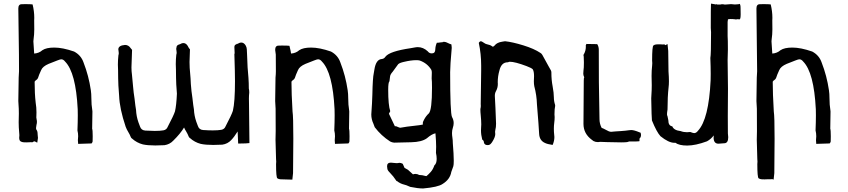

<svg xmlns="http://www.w3.org/2000/svg" viewBox="-20 -789 4699 1064"><path d="M413.1 8.3Q413.1 4.4 412.6 1Q411.6 -4.9 411.6 -12.2Q413.1 -23.9 413.1 -33.7Q413.1 -50.3 409.2 -66.4Q411.1 -113.3 411.1 -149.9Q411.1 -168 410.6 -183.6Q400.4 -387.2 340.8 -447.8Q331.1 -460.4 319.3 -460.4Q314 -460.4 297.9 -454.1Q268.6 -443.4 249.5 -435.1Q216.3 -420.9 208 -400.4Q195.3 -373 190.9 -357.9Q188.5 -350.6 181.2 -345.7Q175.8 -342.8 171.9 -336.4Q171.9 -270 177.7 -220.2Q182.1 -193.8 182.1 -166.5L181.6 -145.5L181.2 -139.2Q181.2 -133.8 182.9 -127.4Q184.6 -121.1 184.6 -113.3Q184.6 -105.5 182.1 -96.7Q179.7 -84.5 179.7 -79.6Q179.7 -73.2 182.1 -69.8Q188.5 -62.5 188.5 -45.4Q188.5 -38.1 189.5 -33.4Q190.4 -28.8 190.4 -24.9Q190.4 -20 186.5 1.5Q183.6 0.5 181.2 -1Q175.3 -4.9 169.9 -5.9Q168 -5.9 164.3 -3.2Q160.6 -0.5 158.7 -0.5Q155.3 -1 150.4 -1Q145.5 -1 139.4 -0.5Q133.3 0 127 0Q120.6 0 110.8 -0.5Q101.1 -1 93.8 -5.9Q86.4 -10.7 86.4 -25.9Q87.4 -32.7 87.4 -40Q87.4 -46.9 86.4 -53.7Q83.5 -83 83.5 -111.8L84.5 -160.2L84 -186.5Q81.5 -222.7 81.5 -229L83 -324.2Q83 -347.7 83.5 -358.9Q85.4 -379.4 85.4 -394L85 -486.8L81.5 -741.7Q81.5 -765.6 100.1 -765.6L118.7 -766.1Q148.9 -766.1 160.6 -764.6Q169.9 -727.1 169.9 -689.5L169.4 -675.8L169.9 -626.5Q169.9 -598.6 166 -570.8Q165 -565.4 165 -559.6L169.4 -492.2Q196.3 -494.1 214.8 -510.7Q236.3 -525.4 280.8 -525.4Q327.1 -525.4 390.6 -503.4Q429.2 -482.9 442.9 -442.9Q471.7 -369.1 483.4 -289.1Q486.3 -269.5 486.3 -245.1Q486.3 -208 491.7 -176.3L492.2 -170.9Q491.7 -166 490.7 -75.7Q493.7 -68.8 493.7 -33.7L493.2 -5.4Q493.2 -2.9 491.9 -0.7Q490.7 1.5 489.5 2.9Q488.3 4.4 487.3 5.9Z M840.8 17.1Q798.3 17.1 771.5 11.2Q737.8 2.4 711.9 -21Q707 -23.9 705.1 -28.8Q699.2 -43.9 690.7 -57.6Q682.1 -71.3 676.3 -86.9Q642.6 -187 640.1 -258.8Q634.8 -322.8 634.8 -355.5L634.3 -399.9Q633.3 -415.5 633.3 -430.7Q633.3 -456.5 636.2 -482.4Q638.2 -488.8 638.2 -494.6Q638.2 -501 637 -506.3Q635.7 -511.7 635.7 -515.1Q635.7 -537.1 672.9 -540Q692.4 -540 704.6 -521.5Q707 -518.1 711.9 -512.7L708.5 -415.5Q708.5 -395 711.4 -374Q714.8 -341.8 717.5 -308.8Q720.2 -275.9 725.6 -242.7Q727.1 -232.9 730 -205.1Q732.4 -185.5 733.9 -179.7Q735.4 -145 747.1 -111.3L755.9 -87.9Q762.7 -66.9 785.2 -65.4Q815.4 -63.5 837.9 -63.5Q867.7 -63.5 885.5 -66.7Q903.3 -69.8 909.7 -86.9Q942.4 -148.9 949.7 -171.9Q957.5 -205.1 960.4 -270Q955.6 -327.6 955.6 -358.4L955.1 -402.8Q954.1 -418.5 954.1 -433.6Q954.1 -459.5 957 -485.4Q959 -491.7 959 -497.6Q959 -503.9 957.8 -509.3Q956.5 -514.6 956.5 -518.1Q956.5 -522.5 958 -525.9Q958.5 -538.6 970.7 -541Q968.8 -541.5 968.8 -542Q968.8 -543 975.1 -543Q986.8 -550.3 996.6 -550.3Q1010.3 -550.3 1020 -535.2Q1022.9 -530.3 1024.4 -526.9Q1025.9 -523.4 1032.7 -515.6L1030.3 -445.3L1031.2 -413.1Q1037.6 -341.8 1037.6 -323.2Q1040.5 -282.7 1046.4 -245.6Q1047.9 -235.8 1050.8 -208Q1053.2 -188.5 1054.7 -182.6Q1056.2 -147.9 1067.9 -114.3L1076.7 -90.8Q1083.5 -69.8 1106 -68.4Q1136.2 -66.4 1158.7 -66.4Q1188.5 -66.4 1206.3 -69.6Q1224.1 -72.8 1230.5 -89.8Q1263.2 -151.9 1270.5 -174.8Q1282.2 -223.1 1282.2 -338.9Q1282.2 -384.8 1278.8 -488.8Q1280.3 -491.2 1280.3 -494.1L1278.8 -528.3Q1278.8 -541.5 1291.5 -543.9Q1289.6 -544.4 1289.6 -544.9Q1289.6 -545.9 1295.9 -545.9Q1307.6 -553.2 1317.4 -553.2Q1331.1 -553.2 1340.8 -538.1Q1347.2 -527.3 1347.7 -516.6Q1347.7 -502.4 1349.1 -488.3Q1350.1 -482.9 1352.1 -416Q1358.4 -344.7 1358.4 -328.4Q1358.4 -312 1358.9 -297.9Q1361.3 -290.5 1361.3 -276.4Q1359.4 -258.3 1359.4 -242.7L1359.9 -213.9Q1359.9 -181.6 1362.3 3.9Q1346.2 6.3 1312 6.3H1299.8Q1297.9 -26.4 1296.9 -60.5Q1278.3 -30.3 1261.2 -12.7Q1241.7 8.3 1211.9 12.7Q1184.6 14.2 1161.6 14.2Q1119.1 14.2 1092.3 8.3Q1058.6 -0.5 1032.7 -23.9Q1027.8 -26.9 1025.9 -31.7Q1020 -46.9 1011.7 -60.5Q1004.9 -70.8 1000 -82.5Q980.5 -49.3 940.4 -9.8Q920.9 11.2 891.1 15.6Q863.8 17.1 840.8 17.1Z M1600.1 206.5Q1556.6 205.1 1550.3 205.1Q1543.9 205.1 1534.2 204.6Q1524.4 204.1 1517.1 199.2Q1509.8 194.3 1509.8 120.6Q1510.7 113.8 1510.7 106.4Q1510.7 99.6 1509.8 92.8Q1506.8 14.6 1506.8 -14.2L1507.8 -62.5L1507.3 -186.5Q1504.9 -222.7 1504.9 -229L1506.3 -324.2Q1506.3 -347.7 1506.8 -358.9Q1508.8 -379.4 1508.8 -394L1508.3 -486.8L1504.9 -512.2Q1504.9 -536.1 1523.4 -536.1L1542 -536.6Q1572.3 -536.6 1584 -535.2Q1592.8 -499.5 1592.8 -492.7V-492.2Q1619.6 -494.1 1638.2 -510.7Q1659.7 -525.4 1704.1 -525.4Q1750.5 -525.4 1814 -503.4Q1852.5 -482.9 1866.2 -442.9Q1895 -369.1 1906.7 -289.1Q1909.7 -269.5 1909.7 -245.1Q1909.7 -208 1915 -176.3L1915.5 -170.9Q1915 -166 1914.1 -75.7Q1917 -68.8 1917 -33.7L1916.5 -5.4Q1916.5 -2.9 1915.3 -0.7Q1914.1 1.5 1912.8 2.9Q1911.6 4.4 1910.6 5.9L1836.4 8.3Q1836.4 4.4 1835.9 1Q1835 -4.9 1835 -12.2Q1836.4 -23.9 1836.4 -33.7Q1836.4 -50.3 1832.5 -66.4Q1834.5 -113.3 1834.5 -149.9Q1834.5 -168 1834 -183.6Q1823.7 -387.2 1764.2 -447.8Q1754.4 -460.4 1742.7 -460.4Q1737.3 -460.4 1721.2 -454.1Q1691.9 -443.4 1672.9 -435.1Q1639.6 -420.9 1631.3 -400.4Q1618.7 -373 1614.3 -357.9Q1611.8 -350.6 1604.5 -345.7Q1599.1 -342.8 1595.2 -336.4Q1595.2 -270 1601.1 -171.4Q1605.5 -145 1605.5 -20L1604 170.4Q1604 175.3 1600.1 206.5Z M2324.7 255.4Q2295.9 255.4 2253.4 246.6Q2232.4 236.3 2209.5 231Q2199.2 227.5 2188.5 220.7Q2184.6 216.3 2177.2 213.9Q2158.7 186 2142.6 170.2Q2126.5 154.3 2126.5 145.5Q2126.5 139.2 2125 132.3Q2125 112.3 2146 112.3Q2154.3 112.3 2161.9 113.8Q2169.4 115.2 2177.7 115.2Q2185.5 115.2 2192.9 113.3Q2202.1 113.3 2211.9 118.7L2221.7 141.1L2240.7 151.9L2268.6 177.2Q2275.4 174.8 2282.2 174.8Q2293 174.8 2303.2 180.7Q2319.3 180.7 2336.9 186Q2339.4 187 2343.3 187Q2355 177.2 2367.2 163.6Q2379.4 149.9 2387.2 127.4Q2399.9 117.2 2399.9 91.3Q2399.9 76.7 2396 58.1L2397 24.4Q2397 -4.4 2393.1 -50.3Q2373 -46.4 2345.2 -22.5Q2316.9 -2 2258.5 -0.7Q2200.2 0.5 2164.1 1.5Q2152.3 0.5 2142.1 -4.9Q2092.3 -37.1 2056.6 -84L2049.3 -103.5Q2037.6 -127.9 2037.6 -154.8Q2042.5 -222.7 2043.5 -264.6Q2045.4 -358.4 2051.3 -383.3Q2053.7 -393.6 2054.7 -403.3Q2063.5 -459.5 2095.2 -461.9Q2108.4 -462.9 2116.2 -475.1Q2139.2 -504.9 2255.9 -522Q2268.6 -523.9 2277.8 -525.9Q2287.1 -527.8 2295.4 -527.8Q2325.2 -527.8 2350.1 -504.9Q2358.9 -493.2 2371.6 -493.2L2379.9 -494.1Q2391.6 -496.6 2392.3 -515.9Q2393.1 -535.2 2400.9 -552.2H2407.7Q2425.8 -555.2 2438 -555.2Q2431.6 -555.2 2431.6 -555.7Q2431.6 -557.1 2442.9 -557.1Q2450.2 -557.1 2463.9 -549.8Q2472.2 -545.4 2481.4 -543Q2481.4 -539.1 2482.4 -535.2Q2483.4 -531.2 2483.4 -523.9Q2474.6 -425.3 2474.6 -389.2Q2474.6 -161.6 2484.9 -140.6Q2494.1 -124.5 2494.1 -106.9Q2494.1 -94.7 2489.5 -80.8Q2484.9 -66.9 2484.9 -51.8Q2484.9 -39.6 2487.1 -25.9Q2489.3 -12.2 2489.3 3.4Q2494.6 68.4 2494.6 101.6Q2494.6 125 2492.2 132.3Q2485.8 148.9 2481 163.6Q2474.1 205.1 2432.6 230.5Q2407.7 248 2324.7 255.4ZM2198.2 -81.1Q2202.1 -81.1 2207 -82.5Q2216.3 -85.4 2303.2 -95.2Q2317.9 -97.2 2323.2 -98.6V-109.4Q2323.2 -112.8 2330.1 -126Q2340.8 -146.5 2356.9 -161.1Q2374 -180.7 2374 -302.7Q2374 -341.3 2372.1 -354.5L2373 -386.2Q2373 -397 2370.1 -402.3Q2348.1 -438.5 2306.2 -453.6Q2299.3 -455.6 2287.1 -455.6Q2258.3 -455.6 2219.2 -446.3Q2194.3 -440.9 2186.5 -433.1L2156.2 -391.6Q2142.6 -376.5 2141.6 -365.2L2138.2 -338.4Q2131.3 -333 2131.3 -291.5Q2131.3 -206.5 2142.6 -172.9L2135.3 -158.7L2168.5 -88.9L2172.4 -89.8Q2175.3 -89.8 2184.8 -85.4Q2194.3 -81.1 2198.2 -81.1Z M2682.6 15.1Q2664.1 15.1 2661.6 0Q2661.6 -9.8 2652.3 -15.6Q2645.5 -41.5 2645.5 -66.4Q2645.5 -76.2 2646.2 -84Q2647 -91.8 2647 -99.6Q2647 -120.1 2644 -150.9Q2642.1 -168.5 2642.1 -183.1L2642.6 -187.5Q2644.5 -194.3 2644.5 -202.1L2644 -212.4Q2646 -305.2 2646.5 -397V-426.3Q2646.5 -490.2 2633.3 -551.3Q2638.7 -560.5 2645.5 -560.5Q2648.9 -560.5 2664.1 -550.3Q2668.9 -546.4 2676.3 -544.4Q2698.2 -539.6 2705.1 -533.7Q2709 -530.3 2711.4 -530.3Q2715.3 -530.3 2717.8 -534.7L2724.1 -538.1L2721.2 -537.1Q2733.9 -553.7 2763.7 -558.1Q2774.9 -560.5 2778.8 -560.5Q2819.8 -556.2 2879.6 -537.8Q2939.5 -519.5 2975.1 -495.6Q2981.4 -492.2 2985.8 -484.1Q2990.2 -476.1 3020 -421.9L3033.2 -398.4Q3035.6 -393.1 3035.6 -387.2V-384.3Q3035.6 -346.7 3042.5 -310.3Q3049.3 -273.9 3049.3 -249.5Q3049.3 -228.5 3056.2 -207.5L3056.6 -202.1L3053.7 -182.6Q3052.7 -173.3 3052.7 -154.8L3053.7 -140.1Q3053.7 -125 3051.5 -108.9Q3049.3 -92.8 3049.3 -75.7Q3049.3 -58.1 3051.3 -40.5L3052.2 -29.8Q3052.2 -7.8 3042.5 14.2Q3013.2 9.8 3000.5 3.4Q2970.2 -9.8 2967.8 -45.9Q2965.8 -88.4 2955.6 -210.9Q2954.1 -261.7 2940.9 -311Q2938.5 -322.8 2938.5 -338.9Q2938.5 -345.2 2939 -352.3Q2939.5 -359.4 2939.5 -366.7Q2939.5 -394 2932.1 -405.3Q2925.8 -412.1 2897.5 -422.9Q2834 -446.8 2805.2 -446.8Q2801.8 -446.8 2800.3 -446Q2798.8 -445.3 2797.1 -444.6Q2795.4 -443.8 2793.5 -443.8Q2758.3 -443.8 2747.6 -398.4Q2738.3 -366.7 2738.3 -332.5L2738.8 -324.2Q2738.8 -302.2 2728.5 -283.7Q2722.2 -272.9 2722.2 -257.8L2725.6 -190.9L2729 -103.5L2728 -85Q2727.1 -82.5 2726.8 -78.6Q2726.6 -74.7 2725.1 -69.6Q2723.6 -64.5 2723.6 -58.6L2724.6 -45.9Q2724.6 -28.3 2706.5 -0.5L2702.6 4.4Q2695.3 15.1 2682.6 15.1Z M3443.4 -0.5 3422.4 0 3344.2 -1.5 3306.2 -2.9 3293.9 -1.5Q3279.8 -1.5 3269 -7.3L3259.8 -14.2Q3213.4 -48.3 3213.4 -102.5L3214.8 -308.1Q3214.8 -352.5 3215.8 -355.2Q3216.8 -357.9 3217.3 -359.9L3217.8 -361.3L3216.8 -362.8Q3212.4 -371.6 3212.4 -380.9Q3212.4 -389.6 3213.4 -397.5Q3215.8 -411.1 3215.8 -442.9L3214.8 -475.6L3213.4 -483.4Q3213.4 -486.8 3215.8 -488.8Q3226.6 -508.3 3226.6 -530.8L3226.1 -535.2Q3226.1 -538.6 3227.8 -540.8Q3229.5 -543 3229.5 -545.4L3289.6 -544.4Q3298.3 -530.3 3298.3 -514.2L3298.8 -334.5L3302.2 -128.9Q3302.2 -103.5 3314 -80.6Q3325.7 -76.2 3335.4 -70.6Q3345.2 -64.9 3352.8 -61.8Q3360.4 -58.6 3366.7 -58.6Q3369.6 -58.6 3374.3 -59.3Q3378.9 -60.1 3391.6 -60.8Q3404.3 -61.5 3418.7 -62.5Q3433.1 -63.5 3445.1 -64.7Q3457 -65.9 3463.9 -67.1Q3470.7 -68.4 3478 -68.4Q3493.7 -68.4 3523.9 -55.7L3529.8 -53.7Q3532.2 -46.9 3532.2 -41Q3532.2 -28.3 3523.9 -21V-7.3Q3522.9 -7.3 3521.7 -6.1Q3520.5 -4.9 3466.3 -4.9Q3457 -0.5 3443.4 -0.5Z M4014.2 -682.1Q4013.7 -675.3 4012.2 -667.5V-589.8Q4013.7 -570.8 4013.7 -514.2Q4012.2 -485.4 4012.2 -456.1L4014.2 -297.9L4013.2 -146.5L4013.7 -49.8Q4015.6 -37.1 4015.6 -28.8Q4015.6 4.9 3993.2 4.9L3961.4 7.3Q3936.5 7.3 3934.6 -22.5L3935.1 -38.6Q3920.9 -18.6 3897.9 -5.9Q3834.5 17.6 3788.1 17.6Q3743.7 17.6 3722.2 2L3717.3 2.4Q3685.5 2.4 3640.1 -34.2Q3618.7 -57.6 3592.8 -121.6Q3592.8 -136.7 3590.8 -158.7L3588.9 -244.1Q3588.9 -251 3591.3 -289.1L3591.8 -316.9L3590.8 -368.2Q3590.8 -398.9 3593.8 -424.3Q3594.7 -431.6 3594.7 -439Q3594.7 -446.8 3593.8 -454.1Q3593.8 -531.7 3601.1 -537.1Q3608.4 -542.5 3618.2 -543Q3627.9 -543.5 3634.3 -543.5Q3640.6 -543.5 3644.3 -543Q3647.9 -542.5 3652.8 -542.5Q3657.7 -542.5 3661.1 -543Q3663.6 -543 3667.5 -538.6Q3670.9 -540 3673.6 -542Q3676.3 -543.9 3679.2 -544.9Q3683.1 -511.7 3683.1 -506.8L3684.6 -393.1Q3687 -361.3 3687 -338.9Q3687 -318.8 3685.1 -305.2Q3679.2 -252.4 3679.2 -182.1Q3676.3 -165 3676.3 -156.2Q3676.3 -148.4 3678.7 -146.5Q3681.2 -131.3 3683.6 -123Q3683.6 -91.8 3705.6 -88.9Q3713.9 -66.9 3752 -62.5Q3768.1 -56.2 3787.1 -56.2Q3795.9 -56.2 3805.2 -57.6Q3821.3 -51.3 3826.7 -51.3Q3838.4 -51.3 3848.1 -64.5Q3907.7 -128.4 3918 -343.8Q3918.5 -360.4 3918.5 -379.4Q3918.5 -418.5 3916.5 -467.8Q3920.4 -484.9 3920.4 -610.8Q3920.4 -621.1 3918.9 -633.8Q3918.9 -754.9 3919.9 -761.2Q3920.4 -765.1 3920.4 -769L3948.2 -764.2Q3949.7 -766.1 3951.2 -766.1Q3952.6 -766.1 3955.1 -763.7H3971.2Q3975.1 -765.6 3986.8 -765.6Q3992.7 -763.7 3998.5 -763.7L4031.2 -766.1L4052.7 -764.2L4072.8 -765.6Q4075.2 -767.6 4077.1 -767.6Q4084 -767.6 4084 -743.7L4084.5 -710Q4084.5 -683.6 4078.6 -681.6L4067.9 -682.6Q4063.5 -682.6 4058.1 -681.2Q4054.2 -681.2 4052.7 -682.1Q4042 -683.6 4026.9 -683.6Z M4267.1 206.5Q4264.2 205.6 4261.7 204.1Q4235.8 204.1 4229.7 204.6Q4223.6 205.1 4217.3 205.1Q4210.9 205.1 4201.2 204.6Q4191.4 204.1 4184.1 199.2Q4176.8 194.3 4176.8 120.6Q4177.7 113.8 4177.7 106.4Q4177.7 99.6 4176.8 92.8Q4173.8 14.6 4173.8 -14.2L4174.8 -62.5L4174.3 -186.5Q4171.9 -222.7 4171.9 -229L4173.3 -324.2Q4173.3 -347.7 4173.8 -358.9Q4175.8 -379.4 4175.8 -394Q4175.3 -486.8 4171.9 -741.7Q4171.9 -765.6 4190.4 -765.6L4209 -766.1Q4239.3 -766.1 4251 -764.6Q4260.3 -727.1 4260.3 -689.5L4259.8 -675.8L4260.3 -626.5Q4260.3 -598.6 4256.3 -570.8Q4255.4 -565.4 4255.4 -559.6L4259.8 -492.2Q4286.6 -494.1 4305.2 -510.7Q4326.7 -525.4 4371.1 -525.4Q4417.5 -525.4 4481 -503.4Q4519.5 -482.9 4533.2 -442.9Q4562 -369.1 4573.7 -289.1Q4576.7 -269.5 4576.7 -245.1Q4576.7 -208 4582 -176.3L4582.5 -170.9Q4582 -166 4581.1 -75.7Q4584 -68.8 4584 -33.7L4583.5 -5.4Q4583.5 -2.9 4582.3 -0.7Q4581.1 1.5 4579.8 2.9Q4578.6 4.4 4577.6 5.9L4503.4 8.3Q4503.4 4.4 4502.9 1Q4502 -4.9 4502 -12.2Q4503.4 -23.9 4503.4 -33.7Q4503.4 -50.3 4499.5 -66.4Q4501.5 -113.3 4501.5 -149.9Q4501.5 -168 4501 -183.6Q4490.7 -387.2 4431.2 -447.8Q4421.4 -460.4 4409.7 -460.4Q4404.3 -460.4 4388.2 -454.1Q4358.9 -443.4 4339.8 -435.1Q4306.6 -420.9 4298.3 -400.4Q4285.6 -373 4281.2 -357.9Q4278.8 -350.6 4271.5 -345.7Q4266.1 -342.8 4262.2 -336.4Q4262.2 -270 4268.1 -171.4Q4272.5 -145 4272.5 -20L4271 170.4Q4271 175.3 4267.1 206.5Z"/></svg>

Font: Kurland
Style: Regular
Weight: 400
Designer: GGBot
Version: 0.22